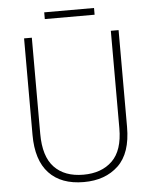

<svg xmlns="http://www.w3.org/2000/svg" viewBox="-57 -946 748 937"><g transform="rotate(-5 317.0 -477.0)"><path d="M549 -306Q549 -177 485 -116.5Q421 -56 316 -56Q205 -56 145.5 -119.5Q86 -183 86 -307V-780H124V-309Q124 -198 174.5 -145Q225 -92 317 -92Q406 -92 458.5 -143Q511 -194 511 -303V-780H549ZM439 -898V-865H195V-898Z"/></g></svg>

Font: Noto Sans Malayalam UI SemiCondensed ExtraLight
Style: Regular
Weight: 200
Width: 4
Designer: Jelle Bosma - Monotype Design Team
Foundry: Monotype Imaging Inc.
Version: Version 2.104; ttfautohint (v1.8.4.7-5d5b)